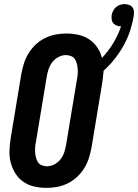

<svg xmlns="http://www.w3.org/2000/svg" viewBox="-20 -906 672 934"><path d="M206 8Q176 8 147 1.5Q118 -5 94.5 -21Q71 -37 55.5 -61.5Q40 -86 32.5 -114Q25 -142 26 -172.5Q27 -203 32 -234L84 -548Q89 -574 97 -599Q105 -624 119.5 -647.5Q134 -671 154.5 -690Q175 -709 199.5 -721Q224 -733 250.5 -738Q277 -743 303 -743Q333 -743 362 -736.5Q391 -730 414 -714.5Q437 -699 453 -675.5Q469 -652 476 -624Q508 -658 531.5 -697Q555 -736 569 -778H568Q558 -778 548 -781.5Q538 -785 531.5 -792.5Q525 -800 523.5 -810.5Q522 -821 523 -832Q525 -843 530.5 -853.5Q536 -864 544.5 -871.5Q553 -879 564 -882.5Q575 -886 586 -886Q598 -886 608.5 -882Q619 -878 625 -869.5Q631 -861 631.5 -849.5Q632 -838 630 -826Q624 -790 612 -754Q600 -718 581 -684Q562 -650 537.5 -619Q513 -588 484 -562Q483 -547 481 -531.5Q479 -516 477 -501L425 -187Q420 -161 412 -136Q404 -111 389.5 -87.5Q375 -64 354.5 -45Q334 -26 309.5 -14Q285 -2 258.5 3Q232 8 206 8ZM208 -97Q227 -97 245 -106.5Q263 -116 275 -132Q287 -148 293 -166.5Q299 -185 302 -204L354 -518Q357 -531 358 -544.5Q359 -558 358 -570.5Q357 -583 354 -595.5Q351 -608 344.5 -618Q338 -628 326 -633Q314 -638 301 -638Q282 -638 264 -628.5Q246 -619 234 -603Q222 -587 216 -568.5Q210 -550 207 -531L155 -217Q152 -204 151 -190.5Q150 -177 151 -164.5Q152 -152 155 -139.5Q158 -127 164.5 -117Q171 -107 183 -102Q195 -97 208 -97Z"/></svg>

Font: Iosevka Curly Extrabold
Style: Italic
Weight: 800
Italic angle: -9°
Monospace: yes
Designer: Belleve Invis
Foundry: Belleve Invis
Version: Version 22.1.2; ttfautohint (v1.8.4)